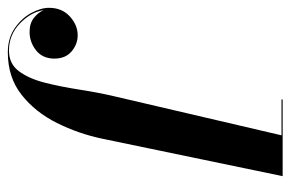

<svg xmlns="http://www.w3.org/2000/svg" viewBox="-336 -352 760 503"><g transform="rotate(90 44.5 -100.0)"><path d="M-181 166Q-175.8 199.8 -146 228.4Q-116.2 257 -75 257Q-40.5 257 -21.1 231.1Q-1.6 205.2 9 163.5Q19.6 121.8 27.1 73.4Q34.5 25 45 -20L147 -457H53V-460H254L156 12Q143 74.5 114.7 131.3Q86.4 188.1 40.7 224.1Q-5 260 -70 260Q-107.5 260 -133.6 241.9Q-159.8 223.9 -173.4 198.7Q-187 173.5 -187 152Q-187 118.2 -164.5 97.6Q-142 77 -115 77Q-91.8 77 -72.9 92.9Q-54 108.8 -54 138Q-54 168.8 -75.5 185.9Q-97 203 -124 203Q-146.5 203 -160.8 191.6Q-175 180.2 -181 166Z"/></g></svg>

Font: Bodoni* 72 Medium
Style: Italic
Weight: 500
Italic angle: -13°
Version: Version 1.002; ttfautohint (v0.97) -l 8 -r 50 -G 200 -x 14 -